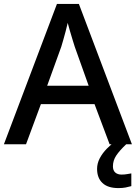

<svg xmlns="http://www.w3.org/2000/svg" viewBox="-20 -737 695 981"><path d="M0 0 271 -717H383L654 0H540L463 -205H189L113 0ZM221 -299H433L362 -498Q359 -508 351.5 -531.5Q344 -555 337 -580Q330 -605 326 -620Q321 -599 315 -575.5Q309 -552 303 -532Q297 -512 293 -498ZM557 113Q557 134 569 144.5Q581 155 601 155Q617 155 630 152.5Q643 150 651 149V214Q637 218 621.5 221Q606 224 585 224Q531 224 503.5 198Q476 172 476 126Q476 98 489.5 72Q503 46 525.5 23Q548 0 572 -17L625 0Q591 32 574 57.5Q557 83 557 113Z"/></svg>

Font: Noto Sans Symbols Medium
Style: Regular
Weight: 500
Version: Version 2.002